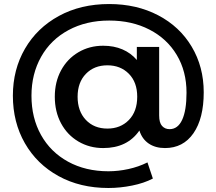

<svg xmlns="http://www.w3.org/2000/svg" viewBox="-20 -729 1074 953"><path d="M43.9 -253.9Q43.9 -383.8 104 -487.3Q164.1 -590.8 272.5 -649.9Q380.9 -709 522 -709Q658.2 -709 765.1 -653.1Q872.1 -597.2 931.6 -497.1Q991.2 -397 991.2 -271Q991.2 -141.1 940.2 -67.6Q889.2 5.9 798.8 5.9Q751 5.9 718 -16.6Q685.1 -39.1 671.9 -81.1Q611.8 5.9 492.2 5.9Q424.3 5.9 369.1 -26.6Q314 -59.1 283 -116.9Q252 -174.8 252 -249Q252 -322.3 283 -379.6Q314 -437 368.9 -469.5Q423.8 -502 492.2 -502Q545.4 -502 587.6 -483.9Q629.9 -465.8 659.2 -431.2V-496.1H770V-155.8Q770 -119.6 784.4 -103.8Q798.8 -87.9 821.8 -87.9Q862.8 -87.9 884.3 -134.5Q905.8 -181.2 905.8 -269Q905.8 -375 857.4 -456.1Q809.1 -537.1 721.9 -582Q634.8 -627 522 -627Q408.2 -627 320.1 -579.6Q231.9 -532.2 184.1 -447Q136.2 -361.8 136.2 -253.9Q136.2 -144 183.6 -59.1Q231 25.9 317.9 73.5Q404.8 121.1 518.1 121.1Q566.9 121.1 617.4 110.1Q668 99.1 711.9 77.1L738.8 157.2Q694.8 180.2 635.5 192.1Q576.2 204.1 518.1 204.1Q377.9 204.1 270.5 145Q163.1 85.9 103.5 -18.1Q43.9 -122.1 43.9 -253.9ZM365.2 -249Q365.2 -177.2 406 -134Q446.8 -90.8 513.2 -90.8Q578.1 -90.8 619.6 -133.3Q661.1 -175.8 661.1 -249Q661.1 -320.8 619.6 -362.8Q578.1 -404.8 513.2 -404.8Q447.3 -404.8 406.2 -362.3Q365.2 -319.8 365.2 -249Z"/></svg>

Font: Montserrat SemiBold
Style: Regular
Weight: 600
Designer: Julieta Ulanovsky
Foundry: Julieta Ulanovsky
Version: Version 7.200